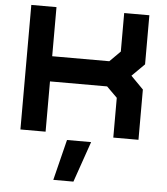

<svg xmlns="http://www.w3.org/2000/svg" viewBox="-62 -755 936 1075"><g transform="rotate(5 406.0 -217.5)"><path d="M70 0V-700H211.5V-424H532.5L592 -483.5V-700H733.5V-424L663 -354L733.5 -282.5V0H592V-223.5L532.5 -282.5H211.5V0ZM278 265 335 36H470.5L391 265Z"/></g></svg>

Font: Tourney Expanded Black
Style: Regular
Weight: 900
Width: 7
Designer: Tyler Finck
Foundry: Etcetera Type Co
Version: Version 1.010; ttfautohint (v1.8.3)